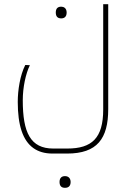

<svg xmlns="http://www.w3.org/2000/svg" viewBox="-20 -495 623 919"><path d="M231 240H301C445 240 498 169 498 27V-475H474V29C474 166 420 216 302 216H235C126 216 89 140 89 -15C89 -77 103 -142 123 -183L101 -184C76 -135 65 -63 65 -7C65 104 89 178 140 214C164 231 194 240 231 240ZM273 -407C287 -407 299 -414 299 -435C299 -457 284 -463 273 -463C257 -463 247 -455 247 -435C247 -415 257 -407 273 -407ZM291 404C310 404 318 393 318 376C318 360 309 348 291 348C275 348 265 357 265 376C265 395 274 404 291 404Z"/></svg>

Font: Noto Kufi Arabic Thin
Style: Regular
Weight: 100
Designer: Monotype Design Team, David Williams, Khaled Hosny
Foundry: Google LLC
Version: Version 2.109